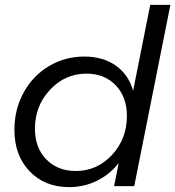

<svg xmlns="http://www.w3.org/2000/svg" viewBox="-20 -762 718 786"><path d="M263 4Q163 4 101 -61Q39 -126 39 -230.5Q39 -314 76.5 -382.8Q114 -451.5 179.8 -491Q245.5 -530.5 325 -530.5Q401 -530.5 453.5 -493.8Q506 -457 525 -390.5L595 -742H677.5L529.5 0H447L466 -94.5Q429 -47.5 376.5 -21.8Q324 4 263 4ZM290 -62Q377.5 -62 438.5 -127.8Q499.5 -193.5 499.5 -287.5Q499.5 -365 453.8 -412.8Q408 -460.5 334 -460.5Q246.5 -460.5 184.8 -394.5Q123 -328.5 123 -235Q123 -157.5 169.2 -109.8Q215.5 -62 290 -62Z"/></svg>

Font: Argentum Sans Light
Style: Italic
Weight: 300
Italic angle: -11.3°
Designer: Julieta Ulanovsky (font), Owen Earl (portions from Jones font), Cristiano Sobral (main changes and remaster)
Foundry: Julieta Ulanovsky (font), Owen Earl (portions from Jones font), Cristiano Sobral (main changes and remaster)
Version: Version 3.127